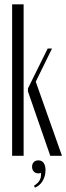

<svg xmlns="http://www.w3.org/2000/svg" viewBox="-20 -719 306 886"><path d="M89 0H36V-699H89ZM145 -342 266 0H212L109 -297V-311L200 -495H220ZM169 78Q167 80 163 80.5Q159 81 156 81Q144 81 136 72.5Q128 64 128 51Q128 37 136 29Q144 21 157 21Q173 21 181.5 33Q190 45 190 66Q190 93 177 115.5Q164 138 141 147L137 138Q156 126 163.5 112Q171 98 169 78Z"/></svg>

Font: Moniqa Cond Heading
Style: Regular
Weight: 400
Width: 3
Designer: Rajesh Rajput
Foundry: Rajesh Rajput
Version: Version 1.000